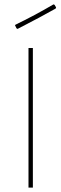

<svg xmlns="http://www.w3.org/2000/svg" viewBox="-20 -856 280 876"><path d="M224 -836 229 -834 236 -822 234 -817Q167 -779 60 -724L55 -727L48 -742Q139 -786 224 -836ZM130 -637V0H110V-637Z"/></svg>

Font: Alegreya Sans Thin
Style: Regular
Weight: 100
Designer: Juan Pablo del Peral
Foundry: Huerta Tipografica
Version: Version 2.007